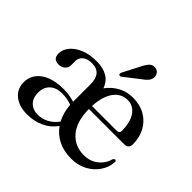

<svg xmlns="http://www.w3.org/2000/svg" viewBox="-156 -814 1002 1002"><g transform="rotate(45 345.0 -313.5)"><path d="M660 -270.5Q660 -239 625.5 -239H367Q368 -145.5 410 -97.5Q452 -49.5 518 -49.5Q564 -49.5 596.8 -75.2Q629.5 -101 640 -141Q645.5 -149.5 651 -149.5Q659.5 -149 659 -138Q656.5 -97.5 633.2 -64Q610 -30.5 571.8 -10.2Q533.5 10 484 10Q430 10 388.8 -10.5Q347.5 -31 321.5 -68Q293.5 -29 251 -9.8Q208.5 9.5 159.5 9.5Q99.5 9.5 63.5 -19.5Q27.5 -48.5 27.5 -98Q27.5 -151.5 73 -185.5Q118.5 -219.5 203 -219.5Q226.5 -219.5 246 -216Q265.5 -212.5 282 -207.5V-208V-335.5Q282 -419.5 210.5 -419.5Q175 -419.5 157.5 -403.8Q140 -388 140 -368V-337Q140 -316 126.2 -303.5Q112.5 -291 90 -291Q50 -291 50 -332.5Q50 -360 70 -385.5Q90 -411 127.8 -427.5Q165.5 -444 220 -444Q317.5 -444 344.5 -369Q370.5 -404.5 407.2 -424.2Q444 -444 488.5 -444Q540 -444 578.8 -421.8Q617.5 -399.5 638.8 -360.2Q660 -321 660 -270.5ZM478 -415.5Q429 -415.5 400 -374.5Q371 -333.5 367.5 -261.5H551.5Q569.5 -261.5 569.5 -279Q569.5 -344 544.2 -379.8Q519 -415.5 478 -415.5ZM119 -112.5Q119 -72.5 141.2 -50.8Q163.5 -29 198 -29Q229.5 -29 258 -43.2Q286.5 -57.5 309 -88Q286.5 -130.5 282.5 -185.5Q267 -191 249.8 -194.5Q232.5 -198 212.5 -198Q168 -198 143.5 -175Q119 -152 119 -112.5ZM401 -586Q413 -611 426 -624.8Q439 -638.5 458.5 -636.5Q475.5 -635 484.2 -622.8Q493 -610.5 492 -596.5Q490.5 -580 479.5 -567.2Q468.5 -554.5 450.5 -542.5L368 -478Q358.5 -472 353 -478Q348 -483 353.5 -494Z"/></g></svg>

Font: Fraunces 144pt Soft
Style: Regular
Weight: 400
Version: Version 1.000;[0bf87f6ff]